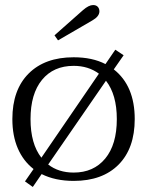

<svg xmlns="http://www.w3.org/2000/svg" viewBox="-20 -707 584 761"><path d="M210 -547 196 -567 309 -667Q332 -687 349 -687Q361 -687 367.5 -680Q374 -673 374 -662Q374 -642 346 -626ZM514 -235Q514 -119 450 -54.5Q386 10 272 10Q199 10 145 -17L110 34L79 12L113 -37Q72 -69 50.5 -119Q29 -169 29 -235Q29 -351 93.5 -415.5Q158 -480 272 -480Q346 -480 398 -453L437 -510L470 -488L431 -432Q514 -367 514 -235ZM144 -82 372 -415Q330 -446 272 -446Q192 -446 146.5 -390.5Q101 -335 101 -235Q101 -137 144 -82ZM443 -235Q443 -332 400 -387L171 -55Q212 -23 272 -23Q351 -23 397 -78.5Q443 -134 443 -235Z"/></svg>

Font: Taviraj Light
Style: Regular
Weight: 300
Designer: Katatrad Team
Foundry: CadsonDemak
Version: Version 1.001